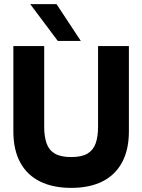

<svg xmlns="http://www.w3.org/2000/svg" viewBox="-20 -904 692 934"><path d="M326 10Q238 10 175 -21Q112 -52 78.5 -113.5Q45 -175 45 -265V-680H195V-287Q195 -240 206.5 -207Q218 -174 246.5 -157Q275 -140 326 -140Q378 -140 406 -157Q434 -174 445.5 -207Q457 -240 457 -287V-680H607V-265Q607 -175 573.5 -113.5Q540 -52 477.5 -21Q415 10 326 10ZM261 -705 127 -884H255L373 -705Z"/></svg>

Font: Teachers
Style: Regular
Weight: 400
Designer: Alfredo Marco Pradil, Chank Diesel
Version: Version 1.001